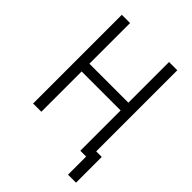

<svg xmlns="http://www.w3.org/2000/svg" viewBox="-238 -806 1061 1061"><g transform="rotate(45 293.0 -275.5)"><path d="M490.7 141.6H553.2V-59.6H509.8V-693.4H445.3V-375.5H140.6V-693.4H76.2V0H140.6V-314.9H445.3V0H490.7Z"/></g></svg>

Font: Cascadia Code PL Light
Style: Regular
Weight: 300
Monospace: yes
Designer: Aaron Bell
Foundry: Saja Typeworks
Version: Version 2404.023